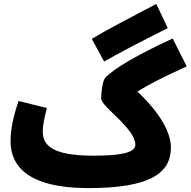

<svg xmlns="http://www.w3.org/2000/svg" viewBox="-20 -942 976 983"><path d="M513 -627C588 -670 687 -722 839 -798L780 -922C630 -843 523 -787 450 -743ZM432 21C748 21 855 -55 855 -187C855 -261 804 -359 684 -473C736 -507 810 -545 936 -602L864 -745C685 -662 565 -593 519 -544C505 -529 498 -468 498 -438C498 -416 543 -377 597 -324C635 -284 673 -240 673 -201C673 -155 575 -145 458 -145C254 -145 199 -195 199 -267C199 -306 210 -349 220 -389L75 -425C58 -374 34 -298 34 -219C34 -96 118 21 432 21Z"/></svg>

Font: Noto Sans Arabic SemCond Blk
Style: Regular
Weight: 900
Width: 4
Designer: Monotype Design Team, Nadine Chahine, Nizar Qandah and Khaled Hosny
Foundry: Monotype Imaging Inc.
Version: Version 2.012